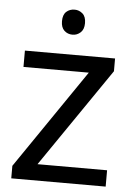

<svg xmlns="http://www.w3.org/2000/svg" viewBox="-54 -814 588 855"><g transform="rotate(5 239.5 -386.5)"><path d="M29 0V-56L332 -499H40V-572H443V-515L140 -73H451V0ZM245 -773Q265 -773 280.5 -759.5Q296 -746 296 -717Q296 -689 280.5 -675Q265 -661 245 -661Q223 -661 208 -675Q193 -689 193 -717Q193 -746 208 -759.5Q223 -773 245 -773Z"/></g></svg>

Font: bangla115
Style: Regular
Weight: 400
Designer: Jelle Bosma - Monotype Design Team
Foundry: Monotype Imaging Inc.
Version: Version 2.003